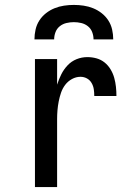

<svg xmlns="http://www.w3.org/2000/svg" viewBox="-20 -760 540 780"><path d="M122 0V-520H212V-416Q219 -438 229 -458Q239 -478 254.5 -494.5Q270 -511 291 -519.5Q312 -528 335 -528Q354 -528 372 -523Q390 -518 404.5 -506.5Q419 -495 429 -478.5Q439 -462 444 -444Q449 -426 451 -407.5Q453 -389 453 -370H363Q363 -384 361 -397.5Q359 -411 352 -423Q345 -435 333 -441.5Q321 -448 307 -448Q289 -448 272.5 -439Q256 -430 245 -415.5Q234 -401 228 -383.5Q222 -366 218.5 -348Q215 -330 213.5 -312Q212 -294 212 -276V0ZM120 -600Q120 -620 124.5 -640Q129 -660 140 -677Q151 -694 167 -706.5Q183 -719 201.5 -726.5Q220 -734 240 -737Q260 -740 280 -740Q300 -740 320 -737Q340 -734 358.5 -726.5Q377 -719 393 -706.5Q409 -694 420 -677Q431 -660 435.5 -640Q440 -620 440 -600H360Q360 -615 354.5 -629.5Q349 -644 337 -653.5Q325 -663 310 -666.5Q295 -670 280 -670Q265 -670 250 -666.5Q235 -663 223 -653.5Q211 -644 205.5 -629.5Q200 -615 200 -600Z"/></svg>

Font: Iosevka Curly Medium
Style: Regular
Weight: 500
Monospace: yes
Designer: Belleve Invis
Foundry: Belleve Invis
Version: Version 22.1.2; ttfautohint (v1.8.4)